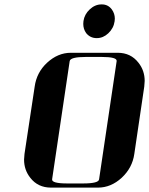

<svg xmlns="http://www.w3.org/2000/svg" viewBox="-20 -856 681 876"><path d="M89.8 -127.9Q89.8 -136.2 91.8 -153.8L138.2 -460.9Q147 -525.4 194.8 -569.8Q244.1 -615.2 303.2 -615.2H517.1Q576.7 -615.2 611.8 -569.8Q640.1 -534.2 640.1 -486.8Q640.1 -478.5 638.2 -460.9L592.8 -153.8Q584 -90.3 535.2 -44.9Q486.3 0 426.8 0H212.9Q152.8 0 118.2 -44.9Q89.8 -80.6 89.8 -127.9ZM217.8 -38.1Q214.8 -19 287.1 -19H358.9Q430.7 -19 432.1 -38.1L512.2 -577.1Q515.1 -596.2 443.8 -596.2H372.1Q300.8 -596.2 297.9 -577.1ZM359.9 -747.1Q359.9 -755.9 360.8 -759.8Q365.2 -790.5 389.2 -813Q413.6 -835.9 442.9 -835.9H444.8Q473.1 -835.9 490.2 -813Q503.9 -793.9 503.9 -771Q503.9 -762.7 502.9 -758.8Q498.5 -727.1 474.1 -704.1Q450.7 -682.1 421.9 -682.1H420.9Q391.6 -682.1 373 -705.1Q359.9 -723.6 359.9 -747.1Z"/></svg>

Font: Hjet
Style: Italic
Weight: 400
Designer: T. Christopher White
Version: Version 1.2